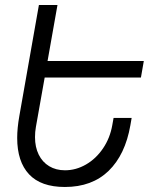

<svg xmlns="http://www.w3.org/2000/svg" viewBox="-20 -745 640 765"><path d="M209 -725 169.5 -502H553L541.5 -436H158L123 -239Q119.5 -219.5 119.5 -198.5Q119.5 -159 134.2 -129Q149 -99 176 -82.8Q203 -66.5 239 -66.5Q282.5 -66.5 322.5 -89.5Q362.5 -112.5 390.5 -153.8Q418.5 -195 427.5 -247L432.5 -275H504.5L499.5 -246Q479 -128.5 412.8 -64.2Q346.5 0 238.5 0Q143 0 95.8 -50.5Q48.5 -101 48.5 -195.5Q48.5 -234.5 57 -282.5L135 -725Z"/></svg>

Font: JuliaMono Light
Style: Italic
Weight: 300
Italic angle: -9°
Monospace: yes
Designer: cormullion
Foundry: corm
Version: Version 0.054; ttfautohint (v1.8.4)